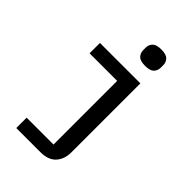

<svg xmlns="http://www.w3.org/2000/svg" viewBox="-276 -850 1152 1152"><g transform="rotate(45 300.0 -274.5)"><path d="M98 112H326V-428H92V-516H435V69Q435 127 402.5 163.5Q370 200 302 200H98ZM306 -669V-690Q306 -715 322.5 -732Q339 -749 380 -749Q422 -749 438.5 -732Q455 -715 455 -690V-669Q455 -644 438.5 -627Q422 -610 381 -610Q339 -610 322.5 -627Q306 -644 306 -669Z"/></g></svg>

Font: IBM Plaex Mono Medium
Style: Regular
Weight: 500
Designer: Mike Abbink, Paul van der Laan, Pieter van Rosmalen
Foundry: Bold Monday
Version: Version 2.003